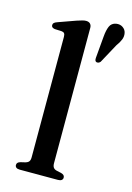

<svg xmlns="http://www.w3.org/2000/svg" viewBox="-117 -821 604 880"><g transform="rotate(15 185.5 -380.5)"><path d="M212 -711.5V-69.5Q212 -56 217 -49Q222 -42 232 -39.5L254.5 -34.5Q263.5 -32 267.8 -27.8Q272 -23.5 272 -16.5Q272 -9 266.2 -4.5Q260.5 0 249 0H68Q56.5 0 51 -4.5Q45.5 -9 45.5 -16.5Q45.5 -23 49.5 -27.2Q53.5 -31.5 62.5 -34L86 -39.5Q96 -42.5 101 -49Q106 -55.5 106 -69V-640Q106 -651.5 102.2 -656.5Q98.5 -661.5 90 -662.5L56 -664Q47.5 -665.5 43.8 -669Q40 -672.5 40 -678.5Q40 -685 44.2 -689.2Q48.5 -693.5 60 -697.5L142.5 -727Q158.5 -732.5 168.5 -735Q178.5 -737.5 185.5 -737.5Q198.5 -737.5 205.2 -730.5Q212 -723.5 212 -711.5ZM281.5 -689Q284 -719 292 -737.8Q300 -756.5 321.5 -760.5Q340 -763.5 353.5 -754.2Q367 -745 370 -730Q373.5 -714 367.2 -698.2Q361 -682.5 348 -665L298.5 -574Q295 -569.5 290 -567.5Q285 -565.5 279.5 -567Q274 -569.5 273 -574.8Q272 -580 272.5 -586Z"/></g></svg>

Font: Fraunces 11pt
Style: Regular
Weight: 400
Version: Version 1.000;[b76b70a41]